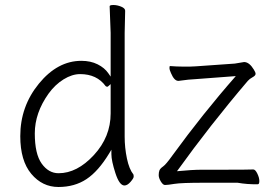

<svg xmlns="http://www.w3.org/2000/svg" viewBox="-20 -729 1077 767"><path d="M991 -52H992Q1000 -52 1008 -35.5Q1016 -19 1016 -6Q1016 7 1010 7Q969 8 929 1H794Q704 1 677 5.5Q650 10 639 10Q631 10 622.5 -4Q614 -18 614 -29.5Q614 -41 617 -48.5Q620 -56 631.5 -64Q643 -72 668 -107Q791 -276 922 -425L763 -413Q736 -412 694 -406H692Q676 -406 663 -437Q657 -450 657 -457.5Q657 -465 659 -465H661Q687 -463 708 -463H740Q752 -463 762 -464L918 -475L954 -481H958Q977 -479 994 -451Q1001 -440 1001 -434Q1001 -427 989 -420.5Q977 -414 970 -406Q820 -230 687 -45Q748 -51 786 -51H863Q975 -51 991 -52ZM478 -183Q478 -139 487 -96Q496 -53 513 -32Q514 -29 514 -23Q514 -17 501.5 -2.5Q489 12 477 12Q457 12 441 -37.5Q425 -87 425 -113V-131L416 -116Q373 -45 325.5 -13.5Q278 18 213.5 18Q149 18 105 -34.5Q61 -87 61 -185Q61 -304 135.5 -395Q210 -486 305 -486Q342 -486 370 -472Q398 -458 413 -436L422 -423V-598L418 -704Q418 -709 433 -709Q448 -709 464 -702.5Q480 -696 480 -686L478 -597ZM413 -385Q409 -380 402 -385Q367 -433 300 -433Q268 -433 234 -412Q200 -391 174 -355Q119 -278 119 -196Q119 -114 146.5 -75.5Q174 -37 214 -37Q288 -37 355 -109.5Q422 -182 422 -276V-393Z"/></svg>

Font: Moon Stars Kai T Light
Style: Regular
Weight: 300
Designer: GuiWonder
Version: Version 1.101